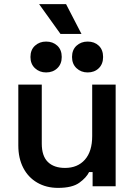

<svg xmlns="http://www.w3.org/2000/svg" viewBox="-20 -905 655 933"><path d="M262 8Q205 8 161 -17.5Q117 -43 93 -89.5Q69 -136 69 -198V-494H183V-207Q183 -147 212.5 -118Q242 -89 296 -89Q357 -89 392.5 -129Q428 -169 428 -244V-494H542V0H430V-69H413Q400 -42 365.5 -17Q331 8 262 8ZM406 -553Q374 -553 352 -573.5Q330 -594 330 -628Q330 -663 352 -683Q374 -703 406 -703Q439 -703 460 -683Q481 -663 481 -628Q481 -594 460 -573.5Q439 -553 406 -553ZM204 -553Q172 -553 150 -573.5Q128 -594 128 -628Q128 -663 150 -683Q172 -703 204 -703Q237 -703 258.5 -683Q280 -663 280 -628Q280 -594 258.5 -573.5Q237 -553 204 -553ZM274 -740 170 -885H301L376 -740Z"/></svg>

Font: Space Grotesk SemiBold
Style: Regular
Weight: 600
Designer: Florian Karsten
Foundry: Florian Karsten
Version: Version 2.000